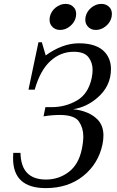

<svg xmlns="http://www.w3.org/2000/svg" viewBox="-20 -967 607 997"><path d="M217.8 9.8Q47.9 9.8 47.9 -145Q47.9 -159.2 48.8 -173.3H86.4Q88.9 -34.7 218.8 -34.7Q284.7 -34.7 336.4 -73.5Q388.2 -112.3 404.8 -192.4Q412.6 -230 412.6 -259.3Q412.6 -302.2 390.1 -335.7Q367.7 -369.1 293.5 -370.1Q249 -370.1 206.1 -362.8L215.8 -410.6H248.5Q319.3 -410.6 378.9 -444.8Q438.5 -479 456.1 -561.5Q460.9 -585 460.9 -604.5Q460.9 -642.1 439.2 -670.2Q417.5 -698.2 362.8 -698.2Q294.4 -698.2 241.5 -649.9Q188.5 -601.6 160.2 -501.5H127.9L179.7 -747.6H197.3L217.3 -679.2Q304.2 -742.2 390.1 -742.2Q484.9 -742.2 526.9 -693.4Q556.2 -658.2 556.2 -608.9Q556.2 -517.6 482.4 -456.5Q426.3 -409.7 359.9 -399.9Q441.9 -391.1 486.3 -346.7Q517.1 -314.9 517.1 -263.2Q517.1 -241.2 512.2 -217.3Q490.7 -116.2 412.1 -53.2Q333.5 9.8 217.8 9.8ZM477.5 -811.5Q449.7 -811.5 434.1 -831.5Q422.9 -845.2 422.9 -864.7Q422.9 -872.1 424.3 -879.4Q430.7 -908.2 454.3 -927.5Q478 -946.8 506.3 -946.8Q534.2 -946.8 550.3 -927.2Q561 -914.6 561 -893.6Q561 -886.7 559.6 -879.4Q553.7 -851.1 529.8 -831.3Q505.9 -811.5 477.5 -811.5ZM292 -811.5Q264.2 -811.5 248.5 -831.5Q237.3 -845.2 237.3 -864.7Q237.3 -872.1 238.8 -879.4Q245.1 -908.2 268.8 -927.5Q292.5 -946.8 320.8 -946.8Q348.6 -946.8 364.7 -927.2Q375.5 -914.6 375.5 -893.6Q375.5 -886.7 374 -879.4Q368.2 -851.1 344.2 -831.3Q320.3 -811.5 292 -811.5Z"/></svg>

Font: Munson
Style: Italic
Weight: 400
Italic angle: -12°
Designer: Paul James MIller
Foundry: High-Logic / Made with FontCreator
Version: Version 2.10;May 5, 2019;FontCreator 11.5.0.2430 64-bit